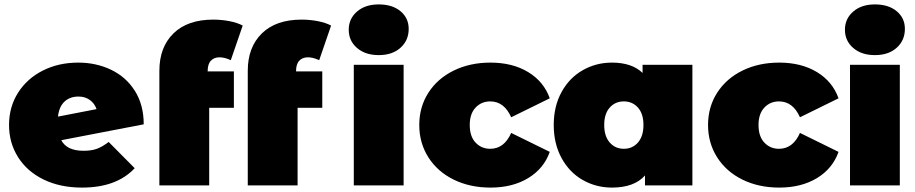

<svg xmlns="http://www.w3.org/2000/svg" viewBox="-20 -841 4152 871"><path d="M473 -197 591 -78Q509 10 352 10Q253 10 178 -26.5Q103 -63 62 -128Q21 -193 21 -274Q21 -356 62 -420.5Q103 -485 174.5 -521Q246 -557 335 -557Q416 -557 484 -524.5Q552 -492 592 -428.5Q632 -365 632 -277L258 -205Q283 -157 359 -157Q395 -157 419.5 -166Q444 -175 473 -197ZM243 -312 418 -346Q409 -372 387.5 -387.5Q366 -403 336 -403Q297 -403 272.5 -380Q248 -357 243 -312Z M922 -517H1041V-352H929V0H703V-520Q703 -627 767 -689.5Q831 -752 947 -752Q985 -752 1021 -745Q1057 -738 1081 -725L1027 -568Q999 -581 976 -581Q951 -581 936.5 -565.5Q922 -550 922 -518Z M1323 -517H1442V-352H1330V0H1104V-520Q1104 -627 1168 -689.5Q1232 -752 1348 -752Q1386 -752 1422 -745Q1458 -738 1482 -725L1428 -568Q1400 -581 1377 -581Q1352 -581 1337.5 -565.5Q1323 -550 1323 -518ZM1585 -547H1811V0H1585ZM1562 -706Q1562 -756 1599.5 -788.5Q1637 -821 1698 -821Q1760 -821 1797 -790Q1834 -759 1834 -710Q1834 -658 1797 -624.5Q1760 -591 1698 -591Q1637 -591 1599.5 -623.5Q1562 -656 1562 -706Z M1882 -274Q1882 -356 1923.5 -420.5Q1965 -485 2038.5 -521Q2112 -557 2205 -557Q2305 -557 2376 -514Q2447 -471 2474 -395L2299 -309Q2267 -381 2204 -381Q2164 -381 2137.5 -353Q2111 -325 2111 -274Q2111 -222 2137.5 -194Q2164 -166 2204 -166Q2267 -166 2299 -238L2474 -152Q2447 -76 2376 -33Q2305 10 2205 10Q2112 10 2038.5 -26Q1965 -62 1923.5 -127Q1882 -192 1882 -274Z M3121 -547V0H2906V-45Q2857 10 2756 10Q2684 10 2623.5 -24.5Q2563 -59 2527.5 -124Q2492 -189 2492 -274Q2492 -359 2527.5 -423.5Q2563 -488 2623.5 -522.5Q2684 -557 2756 -557Q2847 -557 2895 -510V-547ZM2899 -274Q2899 -325 2874 -353Q2849 -381 2810 -381Q2771 -381 2746 -353Q2721 -325 2721 -274Q2721 -223 2746 -194.5Q2771 -166 2810 -166Q2849 -166 2874 -194.5Q2899 -223 2899 -274Z M3192 -274Q3192 -356 3233.5 -420.5Q3275 -485 3348.5 -521Q3422 -557 3515 -557Q3615 -557 3686 -514Q3757 -471 3784 -395L3609 -309Q3577 -381 3514 -381Q3474 -381 3447.5 -353Q3421 -325 3421 -274Q3421 -222 3447.5 -194Q3474 -166 3514 -166Q3577 -166 3609 -238L3784 -152Q3757 -76 3686 -33Q3615 10 3515 10Q3422 10 3348.5 -26Q3275 -62 3233.5 -127Q3192 -192 3192 -274Z M3836 -547H4062V0H3836ZM3813 -706Q3813 -756 3850.5 -788.5Q3888 -821 3949 -821Q4011 -821 4048 -790Q4085 -759 4085 -710Q4085 -658 4048 -624.5Q4011 -591 3949 -591Q3888 -591 3850.5 -623.5Q3813 -656 3813 -706Z"/></svg>

Font: Montserrat Alternates Black
Style: Regular
Weight: 900
Designer: Julieta Ulanovsky
Foundry: Julieta Ulanovsky
Version: Version 7.200